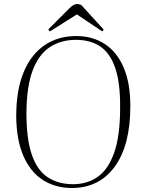

<svg xmlns="http://www.w3.org/2000/svg" viewBox="-20 -925 715 959"><path d="M61 -344Q61 -474 97.5 -563Q134 -652 201.5 -698.5Q269 -745 361 -745Q442 -745 503 -705.5Q564 -666 597.5 -588Q631 -510 631 -395Q631 -199 553 -92.5Q475 14 339 14Q256 14 193.5 -26.5Q131 -67 96.5 -147Q62 -227 61 -344ZM112 -361Q112 -230 139 -152Q166 -74 218.5 -39.5Q271 -5 345 -5Q416 -5 468.5 -42Q521 -79 550.5 -163Q580 -247 580 -388Q581 -513 555 -587Q529 -661 480 -693.5Q431 -726 359 -726Q285 -726 229.5 -690Q174 -654 143.5 -574Q113 -494 112 -361ZM498 -777 491 -768 364 -853 229 -768 221 -778 325 -882Q348 -905 364 -905Q376 -905 386 -900Z"/></svg>

Font: Literata 72pt ExtraLight
Style: Italic
Weight: 200
Italic angle: -2°
Designer: Latin by Veronika Burian and Jose Scaglione. Greek by Irene Vlachou. Cyrillic by Vera Evstafieva
Foundry: TypeTogether
Version: Version 3.002